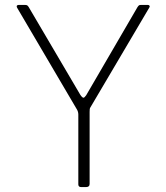

<svg xmlns="http://www.w3.org/2000/svg" viewBox="-20 -762 678 782"><path d="M588 -731 349 -326Q346 -322 345.5 -317.5Q345 -313 345 -306V-13Q345 0 330 0H311Q299 0 299 -11V-295Q299 -306 294 -315L50 -730Q48 -734 48 -736Q48 -742 58 -742H81Q88 -742 91 -740Q94 -738 97 -733L307 -376Q315 -364 320 -364Q324 -364 331 -374L540 -733Q544 -739 546.5 -740.5Q549 -742 556 -742H582Q587 -742 589 -738.5Q591 -735 588 -731Z"/></svg>

Font: Libre Franklin Thin
Style: Regular
Weight: 250
Designer: Pablo Impallari, Rodrigo Fuenzalida
Foundry: Impallari Type
Version: Version 1.002; ttfautohint (v1.5)